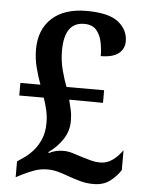

<svg xmlns="http://www.w3.org/2000/svg" viewBox="-53 -767 624 820"><g transform="rotate(5 259.5 -357.0)"><path d="M378 10Q348 10 321 2.5Q294 -5 272 -13Q248 -22 225 -28.5Q202 -35 179 -35Q149 -35 123.5 -26Q98 -17 72 -4L45 10V-58L70 -75Q90 -88 109.5 -109Q129 -130 142.5 -160.5Q156 -191 156 -232Q156 -261 150 -287Q144 -313 135 -339H30V-393H116Q105 -422 94.5 -461.5Q84 -501 84 -541Q84 -627 137 -675.5Q190 -724 285 -724Q381 -724 422 -691Q463 -658 463 -609Q463 -576 437.5 -556.5Q412 -537 362 -537Q362 -568 355.5 -598.5Q349 -629 331.5 -648.5Q314 -668 280 -668Q195 -668 195 -546Q195 -502 206 -461Q217 -420 228 -393H389V-339L244 -340Q250 -316 254.5 -295.5Q259 -275 259 -249Q259 -208 236.5 -172.5Q214 -137 175 -109L177 -105Q204 -120 239 -120Q258 -120 278 -114Q298 -108 322 -100Q342 -94 360.5 -89Q379 -84 398 -84Q428 -84 452 -101.5Q476 -119 494 -145V-60Q477 -33 449 -11.5Q421 10 378 10Z"/></g></svg>

Font: Noto Serif Bengali SemiCondensed SemiBold
Style: Regular
Weight: 600
Width: 4
Designer: Juan Bruce, Universal Thirst, Indian Type Foundry and the Monotype Design Team.
Foundry: Monotype Imaging Inc.
Version: Version 2.003; ttfautohint (v1.8.4.7-5d5b)